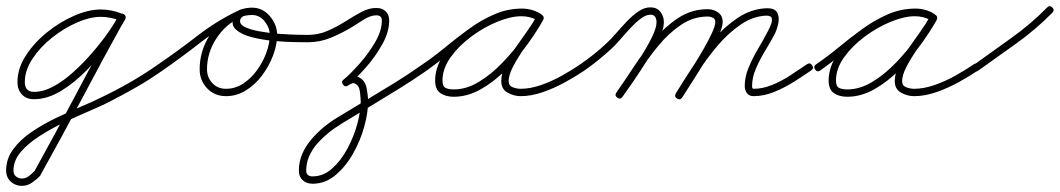

<svg xmlns="http://www.w3.org/2000/svg" viewBox="-56 -297 3461 627"><path d="M350 -237Q346 -225 335 -230Q304 -242 273 -242Q238 -242 195.5 -223.5Q153 -205 114 -174Q75 -143 50 -105Q25 -67 25 -29Q25 3 55 3Q86 3 119 -15Q152 -33 184 -62Q216 -91 245 -124.5Q274 -158 296.5 -190Q319 -222 331 -246Q331 -246 331 -246Q331 -246 331 -246Q337 -256 348 -251Q358 -245 353 -234Q334 -200 302 -156Q270 -112 229.5 -70Q189 -28 144 -0.5Q99 27 55 27Q30 27 15.5 11.5Q1 -4 1 -29Q1 -73 28 -115Q55 -157 97 -191Q139 -225 186 -245.5Q233 -266 273 -266Q309 -266 343 -252Q355 -248 350 -237ZM332 -246Q337 -256 348 -250Q358 -245 352 -234Q282 -108 214.5 20Q147 148 76 275Q76 275 76 276Q75 277 75 277Q64 289 48.5 299.5Q33 310 16 310Q-6 310 -21 296Q-36 282 -36 260Q-36 222 -13 190.5Q10 159 47 134Q84 109 126.5 88.5Q169 68 209 51Q249 34 277 20Q325 -3 371 -29.5Q417 -56 461 -87Q471 -94 478 -84Q485 -74 475 -67Q434 -38 390.5 -13Q347 12 302 35Q277 48 238 64.5Q199 81 156 101.5Q113 122 74.5 146.5Q36 171 12 199Q-12 227 -12 260Q-12 272 -4 279Q4 286 16 286Q28 286 39 277.5Q50 269 57 261Q57 261 56 262Q55 263 56 263Q126 137 193.5 8.5Q261 -120 332 -246Q332 -246 332 -246Q332 -246 332 -246Z M458 -70Q451 -80 461 -87Q524 -130 586.5 -178.5Q649 -227 717 -260Q728 -265 733 -255Q738 -244 727 -239Q680 -217 650 -170.5Q620 -124 620 -71Q620 -44 637.5 -25.5Q655 -7 682 -7Q712 -7 738 -24Q764 -41 783.5 -68Q803 -95 814 -125.5Q825 -156 825 -183Q825 -206 808.5 -227Q792 -248 767 -248Q758 -248 745.5 -246Q733 -244 729 -234Q729 -234 729 -234Q729 -234 729 -234Q724 -219 742.5 -209.5Q761 -200 792 -194.5Q823 -189 856.5 -186.5Q890 -184 916 -183.5Q942 -183 949 -183Q949 -183 949 -183Q949 -183 949 -183Q961 -183 961 -171Q961 -159 949 -159Q937 -159 906 -159.5Q875 -160 837.5 -163.5Q800 -167 766.5 -175.5Q733 -184 715 -200Q697 -216 707 -242Q707 -242 707 -242Q707 -242 707 -242Q713 -261 731.5 -266.5Q750 -272 767 -272Q802 -272 825.5 -244Q849 -216 849 -183Q849 -151 836 -116.5Q823 -82 800.5 -51.5Q778 -21 747.5 -2Q717 17 682 17Q645 17 620.5 -8.5Q596 -34 596 -71Q596 -131 629.5 -183Q663 -235 717 -260Q728 -265 733 -255Q738 -244 728 -239Q660 -206 598.5 -158Q537 -110 475 -67Q465 -60 458 -70Z M937 -171Q937 -183 949 -183Q984 -183 1014.5 -196.5Q1045 -210 1072.5 -227.5Q1100 -245 1124.5 -258Q1149 -271 1173 -271Q1192 -271 1203.5 -260Q1215 -249 1215 -230Q1215 -193 1192.5 -152.5Q1170 -112 1139 -77Q1108 -42 1082 -19Q1073 -11 1065 -20Q1057 -29 1066 -37Q1090 -57 1119 -90Q1148 -123 1169.5 -160Q1191 -197 1191 -230Q1191 -247 1173 -247Q1154 -247 1132 -233Q1110 -219 1094 -209Q1061 -189 1025 -174Q989 -159 949 -159Q937 -159 937 -171ZM1081 -18Q1071 -11 1064 -21Q1057 -31 1067 -38Q1077 -45 1089 -48.5Q1101 -52 1113 -46Q1136 -36 1141 -10.5Q1146 15 1146 36Q1146 71 1133.5 116.5Q1121 162 1097 204.5Q1073 247 1039.5 275Q1006 303 965 303Q945 303 932.5 291.5Q920 280 920 260Q920 231 931 205.5Q942 180 961 158Q996 117 1044.5 87.5Q1093 58 1138 31Q1185 3 1232 -26Q1279 -55 1324 -87Q1334 -94 1341 -84Q1348 -74 1338 -67Q1292 -35 1245 -6Q1198 23 1150 52Q1107 78 1060 106.5Q1013 135 979 173Q963 192 953.5 213.5Q944 235 944 260Q944 279 965 279Q1000 279 1029 253Q1058 227 1079 187.5Q1100 148 1111 107Q1122 66 1122 36Q1122 24 1119.5 3Q1117 -18 1103 -24Q1098 -27 1091.5 -24Q1085 -21 1081 -18Q1081 -18 1081 -18Q1081 -18 1081 -18Z M1338 -67Q1328 -60 1321 -70Q1314 -80 1324 -87Q1361 -112 1398.5 -143Q1436 -174 1476 -203Q1516 -232 1559 -250.5Q1602 -269 1649 -269Q1665 -269 1681 -264.5Q1697 -260 1711 -251Q1720 -244 1714 -235Q1708 -225 1698 -231Q1675 -244 1647 -244Q1612 -244 1568 -226Q1524 -208 1483 -177.5Q1442 -147 1415.5 -110Q1389 -73 1389 -34Q1389 -15 1399 -10Q1409 -5 1426 -5Q1467 -5 1507.5 -29.5Q1548 -54 1584.5 -92Q1621 -130 1650 -170.5Q1679 -211 1696 -244Q1702 -254 1713 -249Q1723 -243 1718 -232Q1707 -213 1688.5 -186.5Q1670 -160 1651 -132Q1632 -104 1618.5 -77.5Q1605 -51 1605 -32Q1605 -17 1618.5 -12Q1632 -7 1644 -7Q1676 -7 1711.5 -19.5Q1747 -32 1780 -50.5Q1813 -69 1839 -87Q1849 -94 1856 -84Q1863 -74 1853 -67Q1825 -48 1789.5 -28.5Q1754 -9 1716.5 4Q1679 17 1644 17Q1622 17 1601.5 5.5Q1581 -6 1581 -32Q1581 -57 1594 -84.5Q1607 -112 1626.5 -140Q1646 -168 1665 -194.5Q1684 -221 1696 -244Q1702 -254 1713 -249Q1723 -243 1718 -232Q1698 -196 1667 -153Q1636 -110 1597.5 -70.5Q1559 -31 1515 -6Q1471 19 1426 19Q1399 19 1382 7Q1365 -5 1365 -34Q1365 -78 1393.5 -119.5Q1422 -161 1466 -194.5Q1510 -228 1558.5 -248Q1607 -268 1647 -268Q1681 -268 1710 -251Q1720 -246 1713 -235Q1706 -225 1697 -231Q1687 -239 1674 -242Q1661 -245 1649 -245Q1605 -245 1563.5 -226.5Q1522 -208 1483.5 -180Q1445 -152 1408.5 -121.5Q1372 -91 1338 -67Q1338 -67 1338 -67Q1338 -67 1338 -67Z M1853 -67Q1843 -60 1836 -70Q1829 -80 1839 -87Q1886 -119 1926 -157Q1939 -169 1955.5 -188Q1972 -207 1990.5 -226.5Q2009 -246 2028.5 -259.5Q2048 -273 2068 -273Q2089 -273 2100.5 -258.5Q2112 -244 2112 -224Q2112 -203 2096 -169.5Q2080 -136 2057 -99.5Q2034 -63 2012 -31Q1990 1 1977 19Q1977 19 1977 19Q1977 19 1977 19Q1970 29 1960 22Q1950 15 1957 5Q1968 -11 1989.5 -41.5Q2011 -72 2034 -107.5Q2057 -143 2072.5 -174.5Q2088 -206 2088 -224Q2088 -235 2083.5 -242Q2079 -249 2068 -249Q2053 -249 2035.5 -235.5Q2018 -222 2000.5 -203Q1983 -184 1967.5 -166Q1952 -148 1942 -139Q1901 -101 1853 -67Q1853 -67 1853 -67Q1853 -67 1853 -67ZM1977 19Q1970 29 1960 22Q1950 15 1957 5Q1983 -32 2013.5 -78.5Q2044 -125 2080.5 -168Q2117 -211 2160 -239Q2203 -267 2255 -267Q2274 -267 2289 -256.5Q2304 -246 2304 -225Q2304 -211 2293.5 -186Q2283 -161 2266.5 -131.5Q2250 -102 2231.5 -72.5Q2213 -43 2197 -18Q2181 7 2172 21Q2165 31 2155 24Q2145 17 2152 7Q2160 -5 2175 -28.5Q2190 -52 2208 -81Q2226 -110 2242.5 -138.5Q2259 -167 2269.5 -190.5Q2280 -214 2280 -225Q2280 -235 2272 -239Q2264 -243 2255 -243Q2208 -243 2167.5 -215.5Q2127 -188 2093 -146.5Q2059 -105 2030 -60.5Q2001 -16 1977 19Q1977 19 1977 19Q1977 19 1977 19ZM2155 25Q2145 19 2151 8Q2173 -28 2203.5 -75Q2234 -122 2271.5 -165.5Q2309 -209 2353 -238.5Q2397 -268 2446 -270Q2474 -271 2482 -256Q2490 -241 2485.5 -220Q2481 -199 2472 -182Q2459 -158 2442 -130Q2425 -102 2412.5 -73Q2400 -44 2400 -16Q2400 -7 2405 -7Q2435 -7 2466.5 -20Q2498 -33 2526.5 -52Q2555 -71 2579 -87Q2579 -87 2579 -87Q2579 -87 2579 -87Q2589 -94 2596 -84Q2603 -74 2593 -67Q2567 -49 2536 -29.5Q2505 -10 2471.5 3.5Q2438 17 2405 17Q2390 17 2383 7Q2376 -3 2376 -16Q2376 -46 2389 -77Q2402 -108 2419.5 -137.5Q2437 -167 2451 -194Q2455 -201 2460.5 -214Q2466 -227 2464.5 -236.5Q2463 -246 2446 -246Q2402 -244 2361 -215.5Q2320 -187 2284.5 -144.5Q2249 -102 2220.5 -57Q2192 -12 2172 21Q2166 31 2155 25Z M2623 -67Q2613 -60 2606 -70Q2599 -80 2609 -87Q2646 -112 2683.5 -143Q2721 -174 2761 -203Q2801 -232 2844 -250.5Q2887 -269 2934 -269Q2950 -269 2966 -264.5Q2982 -260 2996 -251Q3005 -244 2999 -235Q2993 -225 2983 -231Q2960 -244 2932 -244Q2897 -244 2853 -226Q2809 -208 2768 -177.5Q2727 -147 2700.5 -110Q2674 -73 2674 -34Q2674 -15 2684 -10Q2694 -5 2711 -5Q2752 -5 2792.5 -29.5Q2833 -54 2869.5 -92Q2906 -130 2935 -170.5Q2964 -211 2981 -244Q2987 -254 2998 -249Q3008 -243 3003 -232Q2992 -213 2973.5 -186.5Q2955 -160 2936 -132Q2917 -104 2903.5 -77.5Q2890 -51 2890 -32Q2890 -17 2903.5 -12Q2917 -7 2929 -7Q2961 -7 2996.5 -19.5Q3032 -32 3065 -50.5Q3098 -69 3124 -87Q3134 -94 3141 -84Q3148 -74 3138 -67Q3110 -48 3074.5 -28.5Q3039 -9 3001.5 4Q2964 17 2929 17Q2907 17 2886.5 5.5Q2866 -6 2866 -32Q2866 -57 2879 -84.5Q2892 -112 2911.5 -140Q2931 -168 2950 -194.5Q2969 -221 2981 -244Q2987 -254 2998 -249Q3008 -243 3003 -232Q2983 -196 2952 -153Q2921 -110 2882.5 -70.5Q2844 -31 2800 -6Q2756 19 2711 19Q2684 19 2667 7Q2650 -5 2650 -34Q2650 -78 2678.5 -119.5Q2707 -161 2751 -194.5Q2795 -228 2843.5 -248Q2892 -268 2932 -268Q2966 -268 2995 -251Q3005 -246 2998 -235Q2991 -225 2982 -231Q2972 -239 2959 -242Q2946 -245 2934 -245Q2890 -245 2848.5 -226.5Q2807 -208 2768.5 -180Q2730 -152 2693.5 -121.5Q2657 -91 2623 -67Q2623 -67 2623 -67Q2623 -67 2623 -67Z M3121 -69Q3114 -78 3124 -85Q3185 -129 3248 -174Q3311 -219 3363 -272Q3363 -272 3363 -272Q3363 -272 3363 -272Q3372 -281 3380 -273Q3389 -264 3381 -256Q3327 -201 3263.5 -155.5Q3200 -110 3138 -66Q3128 -59 3121 -69Z"/></svg>

Font: FRB American Cursive Light
Style: Italic
Weight: 300
Italic angle: -25°
Version: Version 2.0;Modular Font Editor K font №1